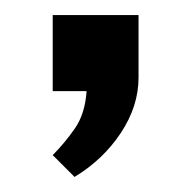

<svg xmlns="http://www.w3.org/2000/svg" viewBox="-20 -80 254 255"><path d="M50 126Q66 110 79.5 90.5Q93 71 95 41H50V-60H164V23Q164 61 140.5 96.5Q117 132 79 155Z"/></svg>

Font: BM HANNA Pro
Style: Regular
Weight: 400
Designer: Woowa Brothers : Cheoljun Lim; Soyoung Lee; & Sandoll : Jooyeon Kang;
Foundry: Sandoll Communications Inc.
Version: Version 1.000;PS 1;hotconv 16.6.51;makeotf.lib2.5.65220